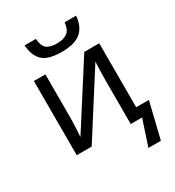

<svg xmlns="http://www.w3.org/2000/svg" viewBox="-219 -887 1097 1201"><g transform="rotate(-30 329.5 -286.5)"><path d="M329 -606Q231 -606 191 -644Q151 -682 146 -758H227Q232 -704 255.5 -685.5Q279 -667 331 -667Q376 -667 403 -686.5Q430 -706 435 -758H518Q512 -683 468 -644.5Q424 -606 329 -606ZM496 185 557 0H475V-317Q475 -337 475.5 -362Q476 -387 477 -410.5Q478 -434 479 -449L193 0H85V-536H168V-224Q168 -192 166 -154.5Q164 -117 162 -87L449 -536H557V-74H649L586 185Z"/></g></svg>

Font: TSCustom
Style: Regular
Weight: 400
Designer: Monotype Design Team
Foundry: Monotype Imaging Inc.
Version: Version 2.004; ttfautohint (v1.8.3) -l 8 -r 50 -G 200 -x 14 